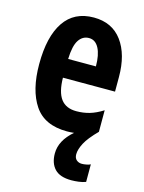

<svg xmlns="http://www.w3.org/2000/svg" viewBox="-119 -626 695 929"><g transform="rotate(15 228.5 -161.5)"><path d="M322 105Q322 124 333 133.5Q344 143 360 143Q370 143 383 140.5Q396 138 403 134V222Q388 228 368 230.5Q348 233 331 233Q274 233 247.5 205Q221 177 221 128Q221 63 285 8Q268 10 250 10Q137 10 86.5 -65Q36 -140 36 -270Q36 -408 86 -482Q136 -556 234 -556Q326 -556 375.5 -489Q425 -422 425 -309V-236H164Q165 -164 190.5 -130Q216 -96 268 -96Q303 -96 334 -105Q365 -114 400 -136V-28Q356 16 339 48.5Q322 81 322 105ZM237 -454Q205 -454 186 -425Q167 -396 165 -330H304Q304 -388 286.5 -421Q269 -454 237 -454Z"/></g></svg>

Font: Noto Sans ExtraCondensed
Style: Bold
Weight: 700
Width: 2
Designer: Monotype Design Team
Foundry: Monotype Imaging Inc.
Version: Version 2.013; ttfautohint (v1.8.4.7-5d5b)